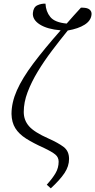

<svg xmlns="http://www.w3.org/2000/svg" viewBox="-20 -822 521 1051"><path d="M258 209 236 189Q267 155 284 126Q301 97 301 63Q301 39 283 24Q265 9 221 -12Q163 -38 123.5 -63Q84 -88 64 -120Q44 -152 43 -198Q43 -261 72.5 -327.5Q102 -394 162 -474Q222 -554 312 -656Q239 -662 198 -688Q157 -714 160 -751Q163 -783 184.5 -793Q206 -803 229 -802Q231 -759 255.5 -729Q280 -699 345 -693Q363 -714 382.5 -735.5Q402 -757 423 -780Q457 -781 470 -770Q483 -759 481 -742Q478 -709 443.5 -687Q409 -665 351 -655Q307 -601 264 -544Q221 -487 186.5 -430Q152 -373 131 -317.5Q110 -262 110 -209Q110 -164 139 -131Q168 -98 245 -64Q299 -40 328.5 -17.5Q358 5 358 48Q358 88 333 125.5Q308 163 258 209Z"/></svg>

Font: Noto Serif Light
Style: Italic
Weight: 300
Italic angle: -12°
Designer: Monotype Design Team
Foundry: Monotype Imaging Inc.
Version: Version 2.013